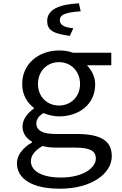

<svg xmlns="http://www.w3.org/2000/svg" viewBox="-20 -888 740 1168"><path d="M267 -760C267 -707 301 -682 405 -670L426 -716C373 -721 344 -735 344 -765C344 -796 372 -813 471 -819L460 -868C336 -861 267 -829 267 -760ZM83 104C83 203 180 260 344 260C537 260 660 168 660 62C660 -34 590 -73 444 -73H318C244 -73 201 -92 201 -137C201 -162 217 -184 244 -200C277 -187 310 -180 339 -180C461 -180 559 -253 559 -375C559 -423 535 -464 509 -491H657V-567H424C399 -577 371 -581 339 -581C218 -581 115 -502 115 -377C115 -309 147 -261 186 -232V-227C143 -198 117 -157 117 -119C117 -72 145 -43 175 -26V-22C116 13 83 58 83 104ZM467 -377C467 -298 409 -246 339 -246C268 -246 211 -298 211 -377C211 -457 268 -510 339 -510C409 -510 467 -457 467 -377ZM563 77C563 135 481 192 352 192C232 192 168 151 168 93C168 61 187 30 239 0C263 7 292 10 326 10H434C519 10 563 25 563 77Z"/></svg>

Font: Kawkab Mono Light
Style: Bold
Weight: 400
Monospace: yes
Designer: Abdullah Arif
Foundry: Abdullah Arif
Version: Version 1.000;PS 000.500;hotconv 1.0.88;makeotf.lib2.5.64775